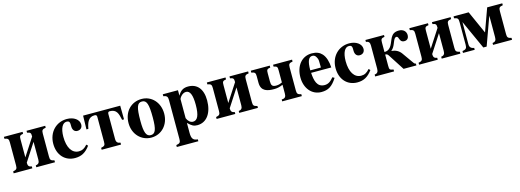

<svg xmlns="http://www.w3.org/2000/svg" viewBox="-4 -1306 6346 2344"><g transform="rotate(-15 3168.5 -134.0)"><path d="M355 -84C355 -47 344 -29 307 -24V0H543V-24C498 -33 490 -45 490 -87V-376C490 -419 499 -430 543 -437V-461H307V-437C351 -430 355 -419 355 -376L209 -151V-376C209 -419 213 -430 257 -437V-461H21V-437C65 -430 74 -419 74 -376V-87C74 -45 66 -33 21 -24V0H257V-24C220 -29 209 -45 209 -84L355 -309Z M968 -109C931 -67 902 -53 861 -53C774 -53 722 -137 722 -273C722 -382 757 -442 806 -442C848 -442 848 -419 848 -372C848 -324 873 -299 907 -299C947 -299 972 -324 972 -363C972 -427 905 -473 818 -473C685 -473 581 -371 581 -222C581 -79 670 14 795 14C875 14 931 -16 986 -91Z M1325 -402C1325 -421 1335 -429 1349 -429C1437 -429 1451 -370 1469 -288H1493L1491 -461H1022L1018 -288H1042C1058 -371 1081 -429 1158 -429C1175 -429 1186 -422 1186 -402V-88C1186 -42 1179 -35 1133 -24V0H1378V-24C1343 -29 1325 -42 1325 -85Z M1760 -442C1819 -442 1838 -389 1838 -218C1838 -69 1818 -17 1760 -17C1702 -17 1681 -73 1681 -218C1681 -389 1699 -442 1760 -442ZM1763 -473C1631 -473 1534 -374 1534 -228C1534 -86 1634 14 1759 14C1888 14 1985 -88 1985 -229C1985 -371 1889 -473 1763 -473Z M2223 -346C2223 -352 2230 -366 2241 -379C2261 -403 2286 -416 2309 -416C2360 -416 2385 -357 2385 -234C2385 -96 2355 -42 2300 -42C2267 -42 2238 -69 2223 -107ZM2221 -461H2029V-437C2073 -430 2084 -416 2084 -372V118C2084 160 2076 173 2028 181V205H2300V181C2239 178 2223 146 2223 79V-47C2271 0 2296 13 2341 13C2461 13 2533 -94 2533 -249C2533 -396 2463 -473 2352 -473C2293 -473 2255 -452 2221 -392Z M2920 -84C2920 -47 2909 -29 2872 -24V0H3108V-24C3063 -33 3055 -45 3055 -87V-376C3055 -419 3064 -430 3108 -437V-461H2872V-437C2916 -430 2920 -419 2920 -376L2774 -151V-376C2774 -419 2778 -430 2822 -437V-461H2586V-437C2630 -430 2639 -419 2639 -376V-87C2639 -45 2631 -33 2586 -24V0H2822V-24C2785 -29 2774 -45 2774 -84L2920 -309Z M3471 -85C3471 -47 3461 -24 3415 -24V0H3663V-24C3618 -33 3610 -45 3610 -88V-376C3610 -419 3619 -430 3663 -437V-461H3423V-437C3467 -430 3471 -419 3471 -376V-224C3458 -218 3431 -205 3395 -205C3345 -205 3333 -225 3333 -274V-376C3333 -419 3337 -430 3381 -437V-461H3141V-437C3185 -430 3194 -419 3194 -377V-295C3194 -183 3280 -170 3360 -170C3393 -170 3426 -175 3471 -195Z M3844 -277C3844 -397 3868 -442 3914 -442C3943 -442 3955 -425 3969 -395C3978 -376 3978 -355 3978 -303V-277ZM4083 -126C4042 -77 4011 -58 3968 -58C3870 -58 3852 -150 3846 -245H4101C4097 -319 4079 -382 4042 -423C4013 -455 3972 -473 3914 -473C3789 -473 3705 -373 3705 -224C3705 -87 3788 14 3909 14C3994 14 4047 -17 4107 -112Z M4536 -109C4499 -67 4470 -53 4429 -53C4342 -53 4290 -137 4290 -273C4290 -382 4325 -442 4374 -442C4416 -442 4416 -419 4416 -372C4416 -324 4441 -299 4475 -299C4515 -299 4540 -324 4540 -363C4540 -427 4473 -473 4386 -473C4253 -473 4149 -371 4149 -222C4149 -79 4238 14 4363 14C4443 14 4499 -16 4554 -91Z M4825 -461H4590V-437C4624 -434 4638 -417 4638 -379V-84C4638 -45 4623 -27 4590 -24V0H4829V-24C4782 -31 4777 -37 4777 -84V-227C4800 -227 4808 -219 4822 -197L4949 0H5111V-24C5100 -24 5095 -27 5086 -39L4984 -183C4956 -223 4915 -245 4862 -250V-252C4886 -270 4901 -299 4911 -323C4922 -347 4936 -400 4964 -400C5002 -400 4977 -324 5048 -324C5087 -324 5104 -354 5104 -385C5104 -436 5066 -467 5014 -467C4956 -467 4929 -443 4910 -409C4878 -350 4867 -259 4777 -259V-376C4777 -419 4782 -432 4825 -438Z M5479 -84C5479 -47 5468 -29 5431 -24V0H5667V-24C5622 -33 5614 -45 5614 -87V-376C5614 -419 5623 -430 5667 -437V-461H5431V-437C5475 -430 5479 -419 5479 -376L5333 -151V-376C5333 -419 5337 -430 5381 -437V-461H5145V-437C5189 -430 5198 -419 5198 -376V-87C5198 -45 5190 -33 5145 -24V0H5381V-24C5344 -29 5333 -45 5333 -84L5479 -309Z M6080 0H6320V-24C6275 -33 6267 -45 6267 -87V-376C6267 -418 6276 -430 6320 -437V-461H6129L6025 -173H6024L5895 -461H5704V-437C5748 -429 5757 -419 5757 -376V-87C5757 -46 5746 -30 5700 -24V0H5848V-24C5811 -29 5791 -47 5791 -84V-366L5957 0H5999L6128 -357V-87C6128 -46 6118 -29 6080 -24Z"/></g></svg>

Font: XITS
Style: Bold
Weight: 700
Designer: MicroPress Inc., with final additions and corrections provided by Coen Hoffman, Elsevier (retired)
Version: Version 1.302